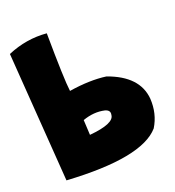

<svg xmlns="http://www.w3.org/2000/svg" viewBox="-111 -584 611 672"><g transform="rotate(-20 195.0 -248.5)"><path d="M136.2 -502.9Q137.7 -329.6 143.6 -285.6Q221.2 -297.9 280.8 -289.6Q391.1 -250.5 398.4 -164.1Q401.9 -107.4 374 -62Q301.8 21 24.9 4.4L-9.8 -479Q61.5 -509.3 136.2 -502.9ZM156.7 -117.2Q249 -125.5 251 -157.2Q254.9 -174.3 234.9 -179.7Q196.3 -188.5 153.8 -173.3Z"/></g></svg>

Font: Lapsus Pro (theguybrush.com)
Style: Bold
Weight: 700
Designer: Jose Roses
Version: Version 1.00 February 9, 2018, initial release